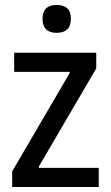

<svg xmlns="http://www.w3.org/2000/svg" viewBox="-20 -752 446 772"><path d="M29 -63 260 -458V-463H37V-540H367V-477L136 -82V-77H377V0H29ZM208 -620Q151 -620 151 -677Q151 -732 208 -732Q235 -732 250 -719Q265 -706 265 -677Q265 -647 250 -633.5Q235 -620 208 -620Z"/></svg>

Font: Encode Sans Compressed
Style: Medium
Weight: 500
Designer: Pablo Impallari, Andres Torresi
Foundry: Pablo Impallari, Andres Torresi
Version: Version 1.000; ttfautohint (v1.00) -l 8 -r 50 -G 200 -x 14 -